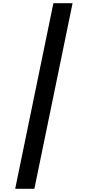

<svg xmlns="http://www.w3.org/2000/svg" viewBox="-20 -813 549 1201"><path d="M434 -793 195 368H75L314 -793Z"/></svg>

Font: Noto Sans Kannada Condensed
Style: Bold
Weight: 700
Width: 3
Designer: Jelle Bosma - Monotype Design Team
Foundry: Monotype Imaging Inc.
Version: Version 2.005; ttfautohint (v1.8.4.7-5d5b)